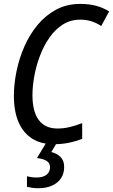

<svg xmlns="http://www.w3.org/2000/svg" viewBox="-20 -745 591 1005"><path d="M261.2 9.8Q193.8 9.8 147.5 -20Q101.1 -49.8 76.9 -106.2Q52.7 -162.6 52.7 -243.2Q52.7 -305.7 66.7 -373Q80.6 -440.4 108.2 -502.9Q135.7 -565.4 177.5 -615.5Q219.2 -665.5 274.9 -695.1Q330.6 -724.6 400.4 -724.6Q445.3 -724.6 482.4 -714.8Q519.5 -705.1 551.3 -685.1L509.8 -608.9Q486.3 -624.5 459.5 -633.3Q432.6 -642.1 400.4 -642.1Q349.1 -642.1 308.8 -616.5Q268.6 -590.8 238.8 -548.1Q209 -505.4 189.2 -453.1Q169.4 -400.9 159.7 -347.4Q149.9 -293.9 149.9 -247.6Q149.9 -160.6 183.1 -116.5Q216.3 -72.3 280.8 -72.3Q313.5 -72.3 345.7 -80.1Q377.9 -87.9 410.2 -100.6V-18.1Q377.9 -5.4 341.3 2.2Q304.7 9.8 261.2 9.8ZM180.2 240.2Q163.1 240.2 148.2 238Q133.3 235.8 121.1 232.9V177.7Q130.4 180.2 143.3 182.1Q156.2 184.1 170.4 184.1Q193.4 184.1 209.2 177.7Q225.1 171.4 233.4 159.2Q241.7 147 241.7 129.9Q241.7 108.9 224.4 97.4Q207 85.9 173.3 82.5L223.1 0H278.8L248.5 50.8Q277.3 57.6 296.6 76.4Q315.9 95.2 315.9 128.9Q315.9 163.1 299.3 188Q282.7 212.9 252.4 226.6Q222.2 240.2 180.2 240.2Z"/></svg>

Font: Open Sans SemiCondensed Medium
Style: Italic
Weight: 500
Width: 4
Italic angle: -12°
Designer: Monotype Design Team
Foundry: Monotype Imaging Inc.
Version: Version 3.000